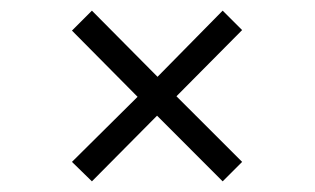

<svg xmlns="http://www.w3.org/2000/svg" viewBox="-20 -428 586 357"><path d="M308.1 -249 430.2 -127 394 -90.8 272 -212.9 150.9 -90.8 113.8 -127 235.8 -248 113.8 -371.1 150.9 -408.2 272.9 -285.2 394 -408.2 430.2 -372.1Z"/></svg>

Font: Common Serif News
Style: Regular
Weight: 450
Designer: Philipp H. Poll, Khaled Hosny
Foundry: Stefan Peev, Context Ltd.
Version: Version 1.026